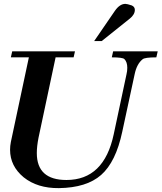

<svg xmlns="http://www.w3.org/2000/svg" viewBox="-20 -955 834 991"><path d="M794 -690 787 -659Q727 -659 716 -649Q686 -625 675 -572L611 -275Q578 -119 502 -52Q427 14 284 16Q173 17 102 -40Q32 -98 32 -182Q32 -192 33 -202Q34 -212 36 -222L129 -659H36L43 -690H367L360 -659H267L179 -245Q170 -200 170 -165Q170 -26 323 -26Q517 -26 567 -262L633 -572Q637 -588 637 -605Q637 -635 622 -650Q613 -659 557 -659L564 -690ZM660 -927Q676 -920 676 -904Q676 -880 650 -859L505 -743H466L573 -899Q598 -935 627 -935Q636 -935 660 -927Z"/></svg>

Font: GFS Didot
Style: Bold Italic
Weight: 700
Italic angle: -12°
Designer: Designed by Takis Katsoulidis and George D. Matthiopoulos.
Foundry: Designed by Takis Katsoulidis and George D. Matthiopoulos.
Version: Version 1.0